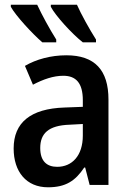

<svg xmlns="http://www.w3.org/2000/svg" viewBox="-20 -786 550 816"><path d="M307 -766H196V-757C216 -719 286 -642 332 -606H388V-618C360 -662 324 -727 307 -766ZM138 -766H26V-757C47 -719 118 -642 160 -606H219V-618C190 -664 159 -721 138 -766ZM262 -551C196 -551 134 -534 86 -506L120 -426C164 -449 207 -464 249 -464C303 -464 332 -433 332 -360V-332L253 -329C111 -324 38 -266 38 -155C38 -56 92 10 184 10C259 10 300 -17 338 -74H342L361 0H441V-363C441 -489 382 -551 262 -551ZM332 -259V-210C332 -124 286 -77 223 -77C179 -77 151 -101 151 -157C151 -218 185 -253 276 -256Z"/></svg>

Font: Noto Sans UI SemiCondensed Medium
Style: Regular
Weight: 500
Width: 4
Designer: Monotype Design Team
Foundry: Monotype Imaging Inc.
Version: Version 1.901